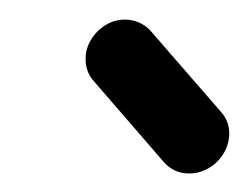

<svg xmlns="http://www.w3.org/2000/svg" viewBox="-20 -539 260 201"><path d="M69.6 -477.4Q69.6 -488.1 75.4 -497.6Q81.1 -507 90.6 -512.8Q100 -518.5 110.7 -518.5Q118.5 -518.5 125.6 -515.4Q132.6 -512.2 137.4 -507L210.7 -422.6Q220 -412.6 220 -399.3Q220 -388.5 214.3 -378.7Q208.5 -368.9 198.7 -363.1Q188.9 -357.4 178.1 -357.4Q162.2 -357.4 151.9 -368.9L78.5 -453.7Q69.6 -463.3 69.6 -477.4Z"/></svg>

Font: 26F Galaxy Sans
Style: Bold Italic
Weight: 700
Italic angle: -5°
Designer: C₂₉H₂₅N₃O₅
Version: Version 1.200